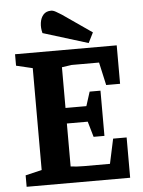

<svg xmlns="http://www.w3.org/2000/svg" viewBox="-57 -889 696 935"><g transform="rotate(-5 290.5 -422.0)"><path d="M35 0V-56L115 -75V-573L35 -592V-648H532V-460H464L439 -572H305L257 -565V-366H359L381 -435H434V-214H381L359 -290H257V-80Q272 -78 287.5 -77Q303 -76 321 -76H449L475 -197H541V0ZM397 -671 177 -739Q170 -765 173.5 -789.5Q177 -814 190.5 -829Q204 -844 228 -844Q239 -844 252.5 -836Q266 -828 279 -820L422 -721Z"/></g></svg>

Font: Faustina Light
Style: Bold
Weight: 700
Version: Version 1.200